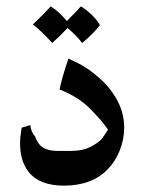

<svg xmlns="http://www.w3.org/2000/svg" viewBox="-20 -576 466 603"><path d="M319 -45Q269 7 181 7Q104 7 70 -36Q43 -70 43 -127Q43 -145 48 -175L75 -183Q78 -160 90 -148Q98 -124 114.5 -113Q131 -102 161 -102H202Q241 -102 266.5 -116Q292 -130 300.5 -141Q309 -152 319 -169Q301 -196 263.5 -234Q226 -272 167 -295Q176 -337 195 -392Q197 -391 227 -376.5Q257 -362 293 -330Q329 -298 349.5 -258.5Q370 -219 370 -175Q370 -139 356.5 -104.5Q343 -70 319 -45ZM294 -497Q272 -469 238 -441Q219 -466 192 -488Q170 -464 144 -441Q109 -480 83 -499Q120 -534 139 -556Q164 -541 190 -510Q224 -544 234 -556Q251 -546 268 -529.5Q285 -513 294 -497Z"/></svg>

Font: Mirza Medium
Style: Regular
Weight: 500
Designer: Arabic design by Kourosh Beigpour, Latin design by Eduardo Tunni, engineering by Lasse Fister
Version: Version 1.0010g